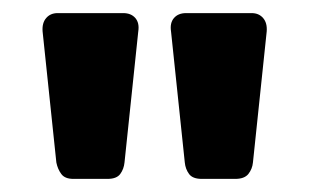

<svg xmlns="http://www.w3.org/2000/svg" viewBox="-20 -730 472 293"><path d="M288 -457Q274 -457 268.5 -464.5Q263 -472 262 -482L241 -682Q239 -695 245.5 -702.5Q252 -710 264 -710H364Q375 -710 381.5 -702.5Q388 -695 387 -682L366 -482Q365 -472 359 -464.5Q353 -457 339 -457ZM92 -457Q79 -457 73.5 -464.5Q68 -472 66 -482L45 -682Q44 -695 50.5 -702.5Q57 -710 68 -710H168Q180 -710 186.5 -702.5Q193 -695 191 -682L170 -482Q169 -472 163.5 -464.5Q158 -457 144 -457Z"/></svg>

Font: Rubik Light SemiBold
Style: Regular
Weight: 600
Version: Version 2.300;gftools[0.9.30]